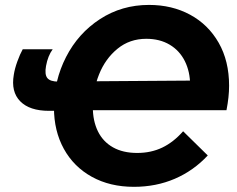

<svg xmlns="http://www.w3.org/2000/svg" viewBox="-20 -733 943 765"><path d="M35 -435.2Q38.6 -459.2 49.2 -488.4Q59.8 -517.6 70.6 -536.8H190Q170.8 -510.8 163.4 -470.2Q157.2 -436.4 168.6 -422.1Q180 -407.8 213.2 -407.8H246.6L226.4 -291.4H175.4Q97.8 -291.4 60.5 -329.5Q23.2 -367.6 35 -435.2ZM309.6 -294 329.2 -409 845.8 -412.6 859 -294ZM814.6 -294 732.8 -338.8Q737.6 -364.6 737.6 -392.4Q737.6 -447 716.6 -489.2Q695.6 -531.4 656.1 -554.9Q616.6 -578.4 562.8 -578.4Q496.6 -578.4 448.1 -538.7Q399.6 -499 374.7 -436.6Q349.8 -374.2 349.8 -307.2Q349.8 -251.2 370.1 -209.8Q390.4 -168.4 430.1 -146Q469.8 -123.6 526.8 -123.6Q581.8 -123.6 626.5 -145Q671.2 -166.4 709.6 -210L807.8 -113.6Q751.4 -53 676.7 -20.8Q602 11.4 513.6 11.4Q418.2 11.4 346 -28.5Q273.8 -68.4 234.4 -139.9Q195 -211.4 195 -303.8Q195 -411.8 243.3 -506.1Q291.6 -600.4 378.4 -656.9Q465.2 -713.4 573.8 -713.4Q665.4 -713.4 737.6 -674.3Q809.8 -635.2 851.3 -562.6Q892.8 -490 892.8 -391.4Q892.8 -346.8 882.4 -294Z"/></svg>

Font: Fixel Italic Variable 20240409 Display Thin
Style: Italic
Weight: 100
Italic angle: -10°
Designer: AlfaBravo + MacPaw
Foundry: Kyrylo Tkachov, Marchela Mozhyna, Serhii Makarenko, Maria Weinstein, Zakhar Kryvoshyya
Version: Version 1.211;Glyphs 3.2 (3225)